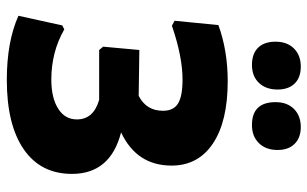

<svg xmlns="http://www.w3.org/2000/svg" viewBox="-194 -720 925 578"><g transform="rotate(90 269.0 -431.5)"><path d="M181 -874Q214 -874 232 -855.5Q250 -837 250 -804Q250 -769 230 -748Q210 -727 176 -727Q142 -727 124 -745.5Q106 -764 106 -798Q106 -833 126.5 -853.5Q147 -874 181 -874ZM363 -874Q395 -874 413.5 -855.5Q432 -837 432 -804Q432 -769 411.5 -748Q391 -727 357 -727Q288 -727 288 -798Q288 -833 308.5 -853.5Q329 -874 363 -874ZM221 11Q106 11 28 -24L57 -156L69 -162Q137 -123 220 -123Q275 -123 307.5 -143.5Q340 -164 340 -200Q340 -250 281 -267H131L121 -279L131 -388L269 -386Q314 -409 314 -459Q314 -491 292 -504.5Q270 -518 220 -518Q151 -518 58 -486L43 -494L56 -626Q133 -654 225 -654Q346 -654 412.5 -609.5Q479 -565 479 -485Q479 -380 379 -333Q504 -301 504 -185Q504 -91 430 -40Q356 11 221 11Z"/></g></svg>

Font: Alegreya Sans SC ExtraBold
Style: Regular
Weight: 800
Designer: Juan Pablo del Peral
Foundry: Huerta Tipografica
Version: Version 2.007